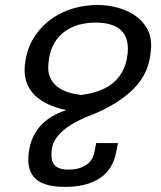

<svg xmlns="http://www.w3.org/2000/svg" viewBox="-20 -538 642 766"><path d="M239.3 207.5Q164.1 207.5 128.4 180.7Q92.8 153.8 92.8 97.7Q92.8 78.1 97.2 55.2Q119.1 -57.6 244.1 -98.6Q78.1 -135.3 78.1 -259.8Q78.1 -279.3 82.5 -302.2Q93.3 -357.9 122.1 -398.7Q150.9 -439.5 190.2 -466.1Q229.5 -492.7 275.6 -505.4Q321.8 -518.1 367.7 -518.1Q410.2 -518.1 449 -507.6Q487.8 -497.1 517.6 -476.8Q547.4 -456.5 565.2 -426.8Q583 -397 583 -358.9Q583 -348.1 581.5 -332.8Q580.1 -317.4 577.1 -302.2Q563.5 -232.4 508.3 -179Q453.1 -125.5 357.9 -84.5Q204.1 -27.8 188 49.8Q186.5 57.1 185.8 65.2Q185.1 73.2 185.1 80.1Q185.1 110.4 201.4 124.5Q217.8 138.7 253.9 138.7Q294.4 138.7 322 121.3Q349.6 104 356.4 69.8L363.8 32.7H450.7L443.4 69.8Q429.7 139.2 377.7 173.3Q325.7 207.5 239.3 207.5ZM304.2 -159.2Q460.9 -178.7 485.8 -302.2Q490.2 -324.7 490.2 -342.8Q490.2 -396 457.5 -421.9Q424.8 -447.8 361.8 -447.8Q284.2 -447.8 235.4 -410.2Q186.5 -372.6 175.3 -302.2Q173.8 -292.5 173.1 -283.7Q172.4 -274.9 172.4 -268.1Q172.4 -224.6 204.3 -195.8Q236.3 -167 304.2 -159.2Z"/></svg>

Font: Hack
Style: Italic
Weight: 400
Italic angle: -11°
Monospace: yes
Designer: Christopher Simpkins
Foundry: Christopher Simpkins
Version: Version 2.019; ttfautohint (v1.4.1) -l 4 -r 80 -G 350 -x 0 -